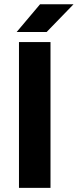

<svg xmlns="http://www.w3.org/2000/svg" viewBox="-20 -902 373 922"><path d="M71.1 -700H222.5V0H71.1ZM172.4 -881.6H333.2L203.8 -748.2H59.9Z"/></svg>

Font: Oak Sans Light
Style: Regular
Weight: 400
Designer: Erik Kennedy, Walven
Foundry: Erik Kennedy, Walven
Version: Version 1.100;Glyphs 3.1.2 (3151)